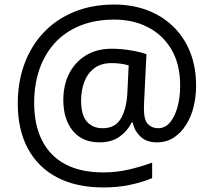

<svg xmlns="http://www.w3.org/2000/svg" viewBox="-20 -734 939 843"><path d="M841 -357Q841 -311 830.5 -267Q820 -223 798 -187.5Q776 -152 744 -130.5Q712 -109 668 -109Q622 -109 595.5 -135.5Q569 -162 563 -196H558Q540 -159 505 -134Q470 -109 417 -109Q341 -109 299.5 -160Q258 -211 258 -295Q258 -361 284 -411.5Q310 -462 357.5 -491Q405 -520 470 -520Q514 -520 556.5 -512.5Q599 -505 623 -496L613 -293Q612 -275 612 -267.5Q612 -260 612 -257Q612 -205 630.5 -188Q649 -171 674 -171Q705 -171 726.5 -196.5Q748 -222 759.5 -264.5Q771 -307 771 -358Q771 -451 733.5 -515.5Q696 -580 630.5 -614Q565 -648 482 -648Q397 -648 331 -621Q265 -594 220.5 -545Q176 -496 153 -429.5Q130 -363 130 -283Q130 -185 165 -116.5Q200 -48 267.5 -12.5Q335 23 433 23Q494 23 549.5 9.5Q605 -4 648 -20V48Q605 66 551.5 77.5Q498 89 433 89Q315 89 231 45Q147 1 102.5 -81.5Q58 -164 58 -280Q58 -373 87 -452.5Q116 -532 171 -590.5Q226 -649 304.5 -681.5Q383 -714 482 -714Q560 -714 625.5 -689.5Q691 -665 739.5 -618.5Q788 -572 814.5 -506Q841 -440 841 -357ZM336 -293Q336 -229 361.5 -200Q387 -171 430 -171Q486 -171 510.5 -213Q535 -255 539 -322L545 -447Q532 -451 512 -454Q492 -457 471 -457Q422 -457 392 -433Q362 -409 349 -371.5Q336 -334 336 -293Z"/></svg>

Font: Noto Sans Kannada
Style: Regular
Weight: 400
Designer: Jelle Bosma - Monotype Design Team
Foundry: Monotype Imaging Inc.
Version: Version 2.003